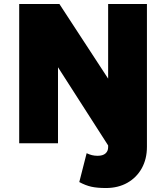

<svg xmlns="http://www.w3.org/2000/svg" viewBox="-20 -720 835 965"><path d="M532.5 25 271.5 -382V0H76.5V-700H278.5L532.5 -311ZM512.5 225Q468.5 225 439.2 218.5Q410 212 378.5 195L415.5 50Q429 56.5 442.2 59.8Q455.5 63 470.5 63Q497 63 510.2 51.2Q523.5 39.5 523.5 20V-700H718.5V18Q718.5 79 692.5 125.8Q666.5 172.5 620 198.8Q573.5 225 512.5 225Z"/></svg>

Font: Geologica Cursive Black
Style: Regular
Weight: 900
Designer: Sindre Bremnes, Frode Helland
Foundry: Monokrom Skriftforlag AS
Version: Version 1.010;gftools[0.9.28]